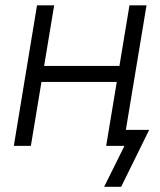

<svg xmlns="http://www.w3.org/2000/svg" viewBox="-20 -556 611 732"><path d="M451.7 -304.7 441.4 -243.7H121.6L131.8 -304.7ZM186.5 -535.6 97.7 0H32.7L121.1 -535.6ZM538.6 -535.6 449.7 0H384.8L473.6 -535.6ZM377 156.2 454.6 0H413.1L423.3 -61H548.8L441.9 156.2Z"/></svg>

Font: Inter 20pt Light
Style: Italic
Weight: 300
Italic angle: -9.3988°
Version: Version 4.001;git-66647c0bb